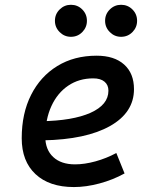

<svg xmlns="http://www.w3.org/2000/svg" viewBox="-20 -755 626 785"><path d="M286.6 -83Q325.7 -83 370.1 -95.2Q414.6 -107.4 455.6 -129.4L489.3 -45.9Q441.4 -19.5 386.7 -4.9Q332 9.8 282.2 9.8Q181.6 9.8 125.2 -43Q68.8 -95.7 68.8 -189.9Q68.8 -291.5 107.2 -367.2Q145.5 -442.9 214.4 -485.1Q283.2 -527.3 375 -527.3Q447.3 -527.3 487.5 -491.2Q527.8 -455.1 527.8 -390.6Q527.8 -294.9 429.9 -239.7Q332 -184.6 156.7 -181.2L146.5 -259.3Q277.3 -261.2 350.3 -293.9Q423.3 -326.7 423.3 -384.3Q423.3 -407.7 407.2 -421.1Q391.1 -434.6 361.3 -434.6Q303.2 -434.6 259 -404.8Q214.8 -375 190.2 -321.3Q165.5 -267.6 165 -195.8Q165.5 -142.6 197.8 -112.8Q230 -83 286.6 -83ZM475.1 -604.5Q448.2 -604.5 429 -623.8Q409.7 -643.1 409.7 -669.9Q409.7 -697.3 429 -716.3Q448.2 -735.4 475.1 -735.4Q502.4 -735.4 521.5 -716.3Q540.5 -697.3 540.5 -669.9Q540.5 -643.1 521.5 -623.8Q502.4 -604.5 475.1 -604.5ZM270 -604.5Q243.2 -604.5 223.9 -623.8Q204.6 -643.1 204.6 -669.9Q204.6 -697.3 223.9 -716.3Q243.2 -735.4 270 -735.4Q297.4 -735.4 316.4 -716.3Q335.4 -697.3 335.4 -669.9Q335.4 -643.1 316.4 -623.8Q297.4 -604.5 270 -604.5Z"/></svg>

Font: Cascadia Code
Style: Italic
Weight: 400
Italic angle: -10°
Designer: Aaron Bell
Foundry: Saja Typeworks
Version: Version 2407.024